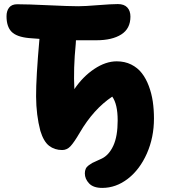

<svg xmlns="http://www.w3.org/2000/svg" viewBox="-20 -731 832 948"><path d="M484.9 196.8Q440.9 196.8 419.9 174.6Q398.9 152.3 398.9 125Q398.9 112.3 403.3 102.5Q407.7 92.8 418 85.2Q428.2 77.6 435.8 73.5Q443.4 69.3 460 62.3Q476.6 55.2 482.9 51.8Q518.1 34.7 539.6 -11.7Q561 -58.1 561 -136.2Q561 -216.8 534.2 -253.9Q441.9 -192.4 374 -76.2Q345.7 -27.8 328.1 -9Q310.5 9.8 287.1 9.8Q249.5 9.8 222.4 -11.2Q195.3 -32.2 179.2 -85Q158.7 -162.6 158.2 -254.6Q157.7 -346.7 174.8 -539.1Q141.6 -541 123 -543Q62 -548.8 37.1 -574.2Q12.2 -599.6 12.2 -650.9Q12.2 -677.2 25.1 -693.6Q38.1 -710 64.9 -710Q116.7 -710 219 -705.1Q321.3 -700.2 366.2 -700.2Q398.4 -700.2 464.6 -705.6Q530.8 -710.9 562 -710.9Q592.8 -710.9 608.4 -694.3Q624 -677.7 624 -648.9Q624 -589.4 578.6 -560.8Q533.2 -532.2 456.1 -532.2H355Q355 -520 354 -514.2Q341.8 -391.1 347.2 -291Q389.2 -353 445.6 -390.6Q502 -428.2 556.2 -428.2Q596.2 -428.2 627.9 -412.4Q659.7 -396.5 680.4 -369.6Q701.2 -342.8 714.8 -306.2Q728.5 -269.5 734.4 -229.7Q740.2 -189.9 740.2 -146Q740.2 -52.2 705.1 27.1Q669.9 106.4 611.3 151.6Q552.7 196.8 484.9 196.8Z"/></svg>

Font: Shantell Sans Normal
Style: Regular
Weight: 800
Designer: Stephen Nixon, Anya Danilova, Shantell Martin
Foundry: Arrow Type
Version: Version 1.006;[559af2be0]